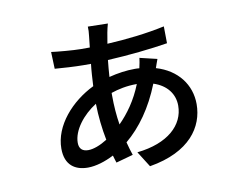

<svg xmlns="http://www.w3.org/2000/svg" viewBox="-77 -772 1154 918"><g transform="rotate(-10 500.0 -312.5)"><path d="M460 -335C495 -347 537 -356 584 -356H586C557 -282 515 -224 471 -180C464 -223 460 -271 460 -324ZM303 -85C275 -85 259 -99 259 -128C259 -189 312 -256 377 -297C378 -236 385 -174 396 -119C361 -97 328 -85 303 -85ZM620 -477C619 -467 615 -445 611 -428C603 -429 596 -429 588 -429C549 -429 505 -423 463 -412C465 -440 467 -467 470 -493C571 -498 683 -510 762 -523L761 -605C673 -586 577 -575 481 -570C484 -590 487 -608 490 -623C493 -638 496 -652 500 -665L403 -667C404 -655 403 -637 401 -622C399 -606 397 -588 395 -567H351C316 -567 237 -574 209 -578L212 -496C247 -493 312 -489 351 -489C362 -489 374 -489 387 -489C383 -456 381 -419 379 -382C270 -329 177 -226 177 -114C177 -33 226 -3 287 -3C326 -3 371 -17 414 -39C418 -26 421 -14 425 -3L508 -26C501 -46 495 -67 489 -90C560 -149 620 -233 664 -344C729 -323 763 -276 763 -220C763 -126 683 -50 532 -34L580 42C778 9 851 -102 851 -212C851 -306 792 -385 689 -415C694 -431 701 -448 704 -457Z"/></g></svg>

Font: Noto Sans T Chinese Medium
Style: Regular
Weight: 500
Designer: Ryoko NISHIZUKA (kana & ideographs); Paul D. Hunt (Latin, Greek & Cyrillic); Wenlong ZHANG (bopomofo); Sandoll Communica
Foundry: Adobe Systems Incorporated
Version: Version 1.000;PS 1;hotconv 1.0.78;makeotf.lib2.5.61930